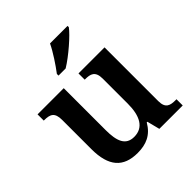

<svg xmlns="http://www.w3.org/2000/svg" viewBox="-207 -912 1068 1068"><g transform="rotate(-45 327.5 -378.0)"><path d="M260 -619V-606H316C376 -642 466 -721 491 -756V-766H353C332 -721 289 -657 260 -619ZM267 10C334 10 386 -11 423 -75H428L447 0H631V-49H624C584 -49 552 -55 552 -113V-536H347V-487H350C391 -487 422 -480 422 -420V-223C422 -128 391 -67 317 -67C250 -67 231 -120 231 -206V-536H25V-487H28C75 -487 100 -476 100 -417V-187C100 -52 155 10 267 10Z"/></g></svg>

Font: Noto Serif Gurmukhi SemiBold
Style: Regular
Weight: 600
Designer: Vaibhav Singh and the Monotype Design Team
Foundry: Monotype Imaging Inc.
Version: Version 2.004